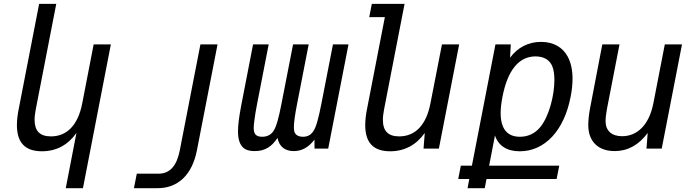

<svg xmlns="http://www.w3.org/2000/svg" viewBox="-20 -780 3652 1008"><path d="M325.2 208H415.5L562 -546.9H471.7L411.6 -236.8C389.6 -123 331.1 -64 247.6 -64C188.5 -64 161.6 -92.8 161.6 -151.4C161.6 -167.5 164.1 -186 168 -207L275.4 -759.8H185.5L78.1 -207C71.8 -175.8 68.8 -147.5 68.8 -123C68.8 -31.7 111.3 14.2 200.2 14.2C275.9 14.2 336.9 -19 381.3 -82Z M683.1 208H807.1C915 208 988.8 137.2 1013.7 9.8L1122.1 -546.9H1032.2L923.8 9.8C908.2 90.3 872.1 131.8 812.5 131.8H698.2Z M1316.9 13.2C1370.6 13.2 1405.3 -8.8 1437 -55.7C1446.3 -8.3 1478 13.2 1522.5 13.2C1563 13.2 1599.1 -4.9 1630.9 -46.9L1631.3 0H1703.1L1809.6 -546.9H1728L1667 -233.9C1659.7 -196.3 1652.8 -166.5 1646 -142.1C1633.3 -97.2 1616.7 -62 1570.8 -62C1543.9 -62 1529.8 -73.7 1525.4 -89.4C1523.9 -94.7 1522.9 -102.1 1522.9 -111.8C1522.9 -136.2 1528.3 -176.3 1539.6 -233.9L1600.6 -546.9H1518.6L1457.5 -233.9C1443.8 -163.6 1431.2 -114.7 1415.5 -91.8C1402.8 -72.8 1383.3 -62 1356 -62C1321.3 -62 1312 -79.6 1312 -108.9C1312 -118.2 1313 -128.4 1314.5 -140.1C1317.9 -170.4 1322.3 -195.3 1329.6 -233.9L1390.6 -546.9H1308.6L1247.1 -230C1235.8 -170.9 1229.5 -126 1229.5 -91.3C1229.5 -69.3 1231.9 -51.8 1236.8 -37.1C1249.5 1 1276.9 13.2 1316.9 13.2Z M2028.3 14.2C2104 14.2 2165.5 -19 2210 -82L2203.6 0H2284.2L2390.6 -546.9H2300.3L2239.7 -236.8C2218.3 -126 2162.1 -64 2075.7 -64C2018.1 -64 1990.2 -91.8 1990.2 -150.9C1990.2 -167.5 1992.7 -186 1996.6 -207L2104 -759.8H1932.1L1918.5 -689.9H2000.5L1906.7 -207C1900.4 -175.8 1897.5 -147.5 1897.5 -122.6C1897.5 -32.2 1939 14.2 2028.3 14.2Z M2434.6 208H2524.9L2534.2 159.7H2902.3L2916 89.8H2547.9L2578.6 -68.8C2596.7 -14.2 2641.6 14.2 2709 14.2C2774.9 14.2 2833 -13.2 2878.9 -62.5C2925.3 -112.3 2958.5 -183.1 2975.6 -271C2982.4 -305.2 2985.8 -337.4 2985.8 -366.2C2985.8 -413.1 2977.1 -452.1 2960.4 -482.9C2934.6 -530.8 2887.2 -560.1 2820.3 -560.1C2754.4 -560.1 2698.7 -531.7 2657.7 -477.1L2661.6 -546.9H2581.1L2457.5 89.8H2399.4L2385.7 159.7H2443.8ZM2709.5 -62C2642.1 -62 2608.4 -105 2608.4 -186.5C2608.4 -211.4 2611.8 -240.2 2618.2 -272.9C2645 -410.6 2703.6 -483.9 2791.5 -483.9C2837.4 -483.9 2866.7 -463.9 2879.9 -431.2C2887.2 -412.6 2890.6 -387.7 2890.6 -359.9C2890.6 -278.3 2862.3 -170.4 2818.4 -115.2C2790.5 -80.1 2753.4 -62 2709.5 -62Z M3207 13.2C3274.9 13.2 3333 -18.1 3380.4 -82L3374 0H3454.1L3560.5 -546.9H3470.2L3410.2 -237.8C3388.2 -125.5 3326.7 -64.9 3246.1 -64.9C3190.9 -64.9 3159.2 -93.8 3159.2 -144.5C3159.2 -161.1 3162.6 -187.5 3166.5 -208L3232.4 -546.9H3142.1L3077.1 -208C3071.3 -176.8 3068.4 -144 3068.4 -123.5C3068.4 -36.6 3121.1 13.2 3207 13.2Z"/></svg>

Font: Hack
Style: Oblique
Weight: 400
Italic angle: -12°
Monospace: yes
Designer: Christopher Simpkins
Foundry: Christopher Simpkins
Version: Version 2.010